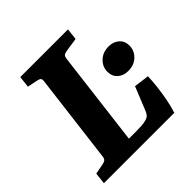

<svg xmlns="http://www.w3.org/2000/svg" viewBox="-157 -697 820 820"><g transform="rotate(-45 253.5 -286.5)"><path d="M401 -199 470 -190Q469 -159 465 -126.5Q461 -94 455 -62Q449 -30 439 0H14L20 -52L67 -61Q78 -63 84 -68Q90 -73 91 -85L141 -488Q143 -501 137.5 -505.5Q132 -510 120 -512L76 -521L82 -573H370L364 -521L303 -512Q295 -511 287 -507.5Q279 -504 277 -488L224 -59H266Q286 -59 301.5 -60Q317 -61 330 -65Q341 -68 347.5 -75Q354 -82 359 -95ZM427 -265Q398 -265 379.5 -281.5Q361 -298 361 -326Q361 -356 383.5 -377.5Q406 -399 441 -399Q470 -399 488.5 -382.5Q507 -366 507 -339Q507 -308 484.5 -286.5Q462 -265 427 -265Z"/></g></svg>

Font: Rasa
Style: Bold Italic
Weight: 700
Italic angle: -7.10001°
Designer: Anna Giedrys (Yrsa+Rasa design), David Brezina (Yrsa art-direction, Rasa art-direction, design)
Foundry: Rosetta Type Foundry
Version: Version 2.004